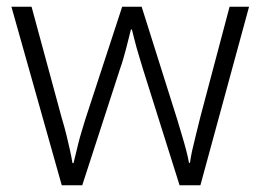

<svg xmlns="http://www.w3.org/2000/svg" viewBox="-20 -552 776 572"><path d="M406 -346Q401 -363 396 -379Q391 -395 387 -409.5Q383 -424 379.5 -438Q376 -452 373 -464H370Q367 -452 363.5 -438Q360 -424 356 -408.5Q352 -393 347.5 -377.5Q343 -362 337 -345L225 0H164L14 -532H74L163 -204Q172 -174 178 -149.5Q184 -125 188.5 -104.5Q193 -84 196 -66H199Q202 -78 205.5 -92.5Q209 -107 213 -123.5Q217 -140 222.5 -158Q228 -176 234 -196L344 -532H402L508 -196Q515 -172 522 -149Q529 -126 534.5 -105Q540 -84 543 -67H546Q548 -83 552.5 -103.5Q557 -124 563.5 -149.5Q570 -175 577 -204L664 -532H722L577 0H515Z"/></svg>

Font: Noto Sans Cham Light
Style: Regular
Weight: 300
Version: Version 2.002